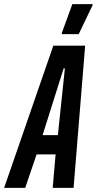

<svg xmlns="http://www.w3.org/2000/svg" viewBox="-64 -909 468 929"><path d="M-44 0 194 -688H348L292 0H191L205 -162H113L58 0ZM142 -255H216L250 -578H244ZM235 -744V-749L286 -889H384V-884L317 -744Z"/></svg>

Font: Saira UltraCondensed
Style: Bold Italic
Weight: 700
Width: 1
Italic angle: -12°
Designer: Hector Gatti with collaboration of the Omnibus-Type team
Foundry: Omnibus-Type
Version: Version 1.101